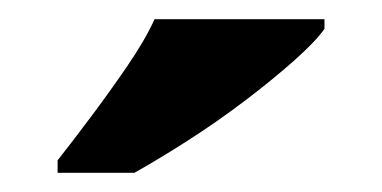

<svg xmlns="http://www.w3.org/2000/svg" viewBox="-20 -786 398 200"><path d="M40 -619Q55 -638 74.5 -664Q94 -690 112.5 -717Q131 -744 141 -766H318V-756Q309 -743 286.5 -723Q264 -703 235 -681Q206 -659 175.5 -639.5Q145 -620 120 -606H40Z"/></svg>

Font: Noto Serif Bengali ExtraBold
Style: Regular
Weight: 800
Designer: Juan Bruce, Universal Thirst, Indian Type Foundry and the Monotype Design Team.
Foundry: Monotype Imaging Inc.
Version: Version 2.003